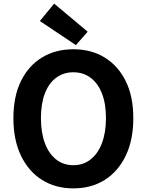

<svg xmlns="http://www.w3.org/2000/svg" viewBox="-20 -1026 810 1060"><path d="M385 14Q287 14 212.5 -32.5Q138 -79 96 -166Q54 -253 54 -374Q54 -494 96 -579Q138 -664 212.5 -709Q287 -754 385 -754Q484 -754 558 -708.5Q632 -663 674 -578.5Q716 -494 716 -374Q716 -253 674 -166Q632 -79 558 -32.5Q484 14 385 14ZM385 -114Q440 -114 480.5 -146Q521 -178 543 -236.5Q565 -295 565 -374Q565 -453 543 -509.5Q521 -566 480.5 -596.5Q440 -627 385 -627Q330 -627 289.5 -596.5Q249 -566 227.5 -509.5Q206 -453 206 -374Q206 -295 227.5 -236.5Q249 -178 289.5 -146Q330 -114 385 -114ZM399 -777 200 -910 279 -1006 464 -851Z"/></svg>

Font: Noto Sans HK Thin
Style: Bold
Weight: 700
Version: Version 2.004-H2;hotconv 1.0.118;makeotfexe 2.5.65603